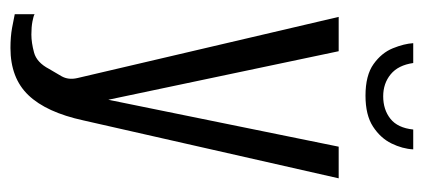

<svg xmlns="http://www.w3.org/2000/svg" viewBox="-236 -438 791 358"><g transform="rotate(90 159.0 -258.5)"><path d="M69 117Q48 117 31.5 114Q15 111 6 109V72Q9 74 19.5 76Q30 78 44 78Q59 78 77.5 73Q96 68 108 45Q114 35 121.5 22Q129 9 125 -8L11 -495H75L166 -63H165L253 -495H312L204 -19Q189 50 157 83.5Q125 117 69 117ZM158 -545Q120 -545 99 -560Q78 -575 69.5 -596Q61 -617 60 -634H97Q101 -606 118 -592Q135 -578 159 -578Q184 -578 201 -591.5Q218 -605 221 -634H258Q257 -614 247 -593.5Q237 -573 215.5 -559Q194 -545 158 -545Z"/></g></svg>

Font: Alumni Sans
Style: Regular
Weight: 400
Designer: Robert E. Leuschke
Foundry: Robert E. Leuschke
Version: Version 1.018